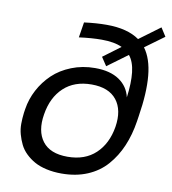

<svg xmlns="http://www.w3.org/2000/svg" viewBox="-87 -843 841 938"><g transform="rotate(10 334.0 -374.0)"><path d="M280.8 20Q240.2 20 205.6 12.2Q170.9 4.4 146 -9.5Q121.1 -23.4 101.3 -42.7Q81.5 -62 70.3 -85Q59.1 -107.9 52 -133.5Q44.9 -159.2 45.2 -186Q45.4 -212.9 48.8 -240.2L51.8 -259.8Q59.6 -310.1 83.7 -355.7Q107.9 -401.4 145.5 -437.3Q183.1 -473.1 237.3 -494.6Q291.5 -516.1 354 -516.1Q428.7 -516.1 473.9 -485.4Q519 -454.6 530.8 -401.9Q540.5 -475.1 534.7 -526.9Q528.8 -578.6 504.9 -607.9L404.8 -534.2L377 -576.2L462.9 -640.1Q424.3 -658.2 360.8 -658.2Q312 -658.2 249 -649.9L261.2 -726.1Q320.8 -733.9 373 -733.9Q476.1 -733.9 535.2 -691.9L638.2 -768.1L665 -726.1L570.8 -657.2Q607.4 -607.9 615.2 -524.2Q623 -440.4 604 -321.8L600.1 -295.9Q589.4 -226.6 565.4 -170.7Q541.5 -114.7 503.4 -71.3Q465.3 -27.8 408.7 -3.9Q352.1 20 280.8 20ZM501 -250Q514.6 -335 475.6 -384.5Q436.5 -434.1 351.1 -434.1Q266.1 -434.1 213.4 -385Q160.6 -335.9 147 -250Q132.8 -165.5 170.7 -115.7Q208.5 -65.9 294.9 -65.9Q381.3 -65.9 434.1 -115.5Q486.8 -165 501 -250Z"/></g></svg>

Font: Sora Italic
Style: Regular
Weight: 400
Designer: Jonathan Barnbrook, Julián Moncada
Foundry: Barnbrook Fonts
Version: Version 2.000